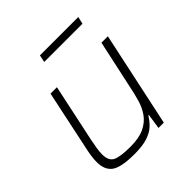

<svg xmlns="http://www.w3.org/2000/svg" viewBox="-185 -825 973 973"><g transform="rotate(-45 301.5 -338.5)"><path d="M232 8Q137 8 102 -17Q67 -42 67 -99Q67 -137 80 -193L147 -510H193L127 -200Q121 -171 117.5 -148Q114 -125 114 -108Q114 -60 143.5 -46.5Q173 -33 243 -33Q306 -33 344 -51.5Q382 -70 403.5 -100.5Q425 -131 436 -169Q447 -207 455 -247L512 -510H558L449 0H411L423 -81H419Q405 -57 383.5 -36.5Q362 -16 326 -4Q290 8 232 8ZM238 -646 246 -685H521L512 -646Z"/></g></svg>

Font: Saira ExtraLight
Style: Italic
Weight: 200
Italic angle: -12°
Designer: Hector Gatti with collaboration of the Omnibus-Type team
Foundry: Omnibus-Type
Version: Version 1.100; ttfautohint (v1.8.3)